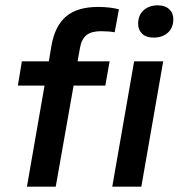

<svg xmlns="http://www.w3.org/2000/svg" viewBox="-20 -700 670 720"><path d="M81 0 147 -379H47L62 -470H163L173 -529Q186 -603 228 -638.5Q270 -674 348 -674Q371 -674 391.5 -671.5Q412 -669 426 -665L410 -579Q400 -581 385.5 -582Q371 -583 358 -583Q323 -583 304.5 -568.5Q286 -554 280 -521L271 -470H391L375 -379H256L189 0ZM401 0 483 -470H592L510 0ZM556 -559Q528 -559 513 -573.5Q498 -588 498 -611Q498 -643 518.5 -661.5Q539 -680 572 -680Q599 -680 614.5 -665.5Q630 -651 630 -628Q630 -596 609.5 -577.5Q589 -559 556 -559Z"/></svg>

Font: Celebes SemiBold
Style: Italic
Weight: 600
Italic angle: -10°
Designer: Anugrah Pasau
Foundry: Lafontype
Version: Version 1.000; ttfautohint (v1.8.4)